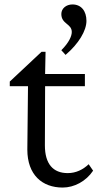

<svg xmlns="http://www.w3.org/2000/svg" viewBox="-20 -835 439 864"><path d="M399 -67 379 -96C354 -72 322 -56 285 -56C219 -56 182 -97 182 -181L183 -447H362V-502H183L185 -602H167L24 -468V-447H106L103 -162C103 -48 170 9 262 9C314 9 367 -19 399 -67ZM256 -609 275 -588C334 -638 369 -697 369 -741C369 -785 346 -815 306 -815C278 -815 256 -797 256 -772C256 -726 303 -729 303 -691C303 -673 291 -644 256 -609Z"/></svg>

Font: TPK Tissa Web Quiz
Style: Regular
Weight: 400
Designer: Jacques Le Bailly, Suppakit Chalermlarp | Katatrad Co.,Ltd.
Foundry: Jacques Le Bailly, Cadson Demak Co.,Ltd.
Version: Version 5.000;Glyphs 3.1.2 (3151)